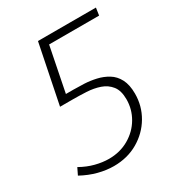

<svg xmlns="http://www.w3.org/2000/svg" viewBox="-168 -805 853 921"><g transform="rotate(-30 258.5 -344.0)"><path d="M195 7Q154 7 110 -4.5Q66 -16 22 -40L40 -77Q79 -55 118 -45Q157 -35 192 -35Q254 -35 303 -63.5Q352 -92 379.5 -139Q407 -186 407 -241Q407 -289 386 -315.5Q365 -342 331.5 -353.5Q298 -365 258 -367Q218 -369 180 -369H113L179 -695H500L494 -654H217L168 -408H209Q236 -408 268.5 -406.5Q301 -405 334 -397.5Q367 -390 395 -373Q423 -356 439.5 -324.5Q456 -293 456 -244Q456 -176 422.5 -119Q389 -62 330 -27.5Q271 7 195 7Z"/></g></svg>

Font: Bitter Light
Style: Italic
Weight: 300
Italic angle: -9°
Designer: Sol Matas, and Bitter project Authors
Foundry: Sol Matas
Version: Version 2.001